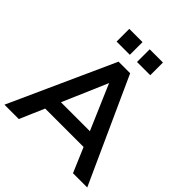

<svg xmlns="http://www.w3.org/2000/svg" viewBox="-240 -1069 1230 1230"><g transform="rotate(45 375.0 -454.5)"><path d="M621 0 550 -167H202L130 0H0L322 -712H427L750 0ZM245 -267H507L376 -572ZM222 -909H342V-794H222ZM407 -909H527V-794H407Z"/></g></svg>

Font: Muli-Bold
Style: Bold
Weight: 700
Version: Version 2.000